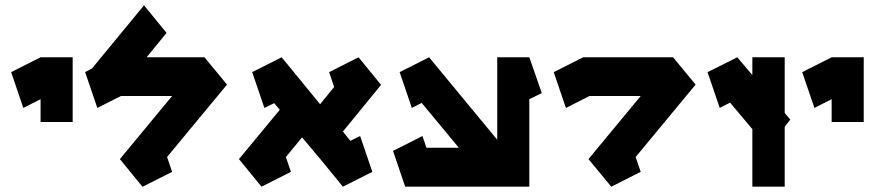

<svg xmlns="http://www.w3.org/2000/svg" viewBox="-20 -948 3302 724"><path d="M133 -732H254V-488H133V-574L68 -541L22 -676Z M523 -928 608 -824 533 -732H751L836 -629L610 -356L629 -300L518 -244H517L432 -348L629 -586H436L347 -541L301 -676L327 -690Z M1042 -732 1120 -637 1187 -555 1240 -620 1221 -676 1332 -732 1417 -628 1273 -452 1301 -417 1338 -435 1384 -300 1273 -244 1188 -348 1119 -430 1058 -356 1077 -300 966 -244 881 -348 1035 -534 1014 -559 977 -541 931 -676Z M1598 -732 1855 -421V-732H1976L2023 -597L1976 -574V-244H1968H1855H1831H1508L1462 -379L1573 -435L1588 -391H1710L1570 -560L1533 -541L1487 -676Z M2179 -732H2518L2603 -629L2377 -356L2396 -300L2285 -244L2199 -348L2396 -586H2203L2114 -541L2068 -676Z M2760 -732 2817 -665V-732H2939V-522L2960 -497L2939 -470V-244H2817V-461L2733 -561L2694 -541L2648 -676Z M3116 -732H3237V-488H3116V-574L3051 -541L3005 -676Z"/></svg>

Font: PatchSerif
Style: Regular
Weight: 400
Version: Version 1.1